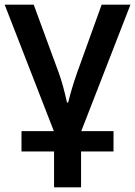

<svg xmlns="http://www.w3.org/2000/svg" viewBox="-20 -560 577 820"><path d="M464.8 0V86.9H326.2V240.2H210.9V86.9H71.8V0H210L0 -540H124L231 -249Q250 -196.3 266.1 -122.1H271Q287.1 -186.5 308.1 -246.1L414.1 -540H537.1L327.1 0Z"/></svg>

Font: OpenSans-Semibold
Style: Regular
Weight: 600
Foundry: Ascender Corporation
Version: Version 1.10